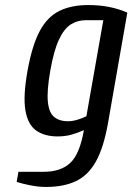

<svg xmlns="http://www.w3.org/2000/svg" viewBox="-20 -530 524 760"><path d="M162 210Q132 210 99.5 203.5Q67 197 46 190L53 150H153Q221 150 258.5 114.5Q296 79 312 -15Q288 -4 263 3Q238 10 208 10Q156 10 123 -13.5Q90 -37 80.5 -93.5Q71 -150 89 -250Q107 -350 137 -406.5Q167 -463 214.5 -486.5Q262 -510 329 -510Q374 -510 412 -502.5Q450 -495 484 -480L407 -40Q390 55 359.5 109.5Q329 164 280.5 187Q232 210 162 210ZM248 -50Q267 -50 288 -56.5Q309 -63 322 -70L389 -450H319Q287 -450 260.5 -433.5Q234 -417 213.5 -373.5Q193 -330 179 -250Q165 -170 169.5 -126.5Q174 -83 195 -66.5Q216 -50 248 -50Z"/></svg>

Font: Cuprum
Style: Italic
Weight: 400
Italic angle: -10°
Designer: Jovanny Lemonad
Foundry: Jovanny Lemonad
Version: Version 3.000